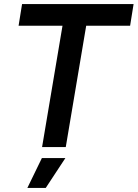

<svg xmlns="http://www.w3.org/2000/svg" viewBox="-20 -720 674 940"><path d="M186 0 286 -594H71L88 -700H634L617 -594H402L302 0ZM114 200 185 54H300L204 200Z"/></svg>

Font: Figtree SemiBold
Style: Italic
Weight: 600
Italic angle: -9.5°
Foundry: Erik Kennedy
Version: Version 2.001;gftools[0.9.30]